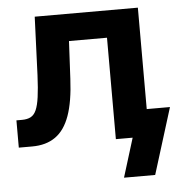

<svg xmlns="http://www.w3.org/2000/svg" viewBox="-50 -564 724 767"><g transform="rotate(-5 312.0 -180.0)"><path d="M8.3 0V-109.4H30.8Q51.8 -109.4 65.7 -116.7Q79.6 -124 87.9 -142.6Q96.2 -161.1 100.8 -194.6Q105.5 -228 107.9 -281.2L117.2 -515.6H530.8V0H397.5V-406.7H245.1L237.3 -255.4Q232.9 -165 212.9 -108.9Q192.9 -52.7 155.5 -26.4Q118.2 0 62 0ZM416.5 156.2 464.8 0H426.3V-108.9H624L541.5 156.2Z"/></g></svg>

Font: Inter Cardless Display
Style: Bold
Weight: 700
Designer: Rasmus Andersson
Foundry: rsms
Version: Version 4.001;git-9221beed3